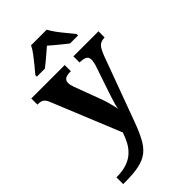

<svg xmlns="http://www.w3.org/2000/svg" viewBox="-295 -853 1170 1170"><g transform="rotate(-45 289.5 -268.5)"><path d="M27 171Q79 171 116 158.5Q153 146 178 123.5Q203 101 219.5 71Q236 41 248 5L68 -435Q60 -456 51.5 -466Q43 -476 32 -479.5Q21 -483 4 -483H0V-536H288V-483H284Q253 -483 239 -473.5Q225 -464 225 -444Q225 -435 227.5 -424.5Q230 -414 234 -403L296 -237Q304 -217 310.5 -194.5Q317 -172 322 -152.5Q327 -133 329 -118Q334 -143 341 -165.5Q348 -188 354 -207L417 -394Q421 -404 424 -419Q427 -434 427 -443Q427 -465 412.5 -473.5Q398 -482 368 -483H363V-536H579V-483H575Q557 -482 543.5 -475.5Q530 -469 520 -453Q510 -437 499 -410L348 0Q323 69 299.5 113.5Q276 158 245 183Q214 208 166 218.5Q118 229 44 229H27ZM118 -619Q134 -638 155.5 -664Q177 -690 197.5 -717Q218 -744 228 -766H363Q374 -744 394 -717Q414 -690 436 -664Q458 -638 473 -619V-606H404Q390 -617 370 -633Q350 -649 330 -666Q310 -683 295 -696Q280 -683 260 -666Q240 -649 221 -633Q202 -617 187 -606H118Z"/></g></svg>

Font: Noto Serif Khmer
Style: Bold
Weight: 700
Version: Version 2.003